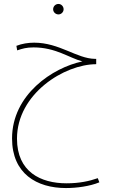

<svg xmlns="http://www.w3.org/2000/svg" viewBox="-20 -681 576 972"><path d="M276 -608C290 -608 302 -620 302 -634C302 -649 290 -661 276 -661C261 -661 249 -649 249 -634C249 -620 261 -608 276 -608ZM314 271C368 271 435 262 483 242L475 221C432 236 382 247 317 247C186 247 66 189 66 21C66 -207 307 -356 467 -356V-383H461C369 -384 281 -465 153 -465C123 -465 91 -460 63 -449L67 -426C94 -435 114 -441 150 -441C261 -441 328 -389 397 -370C247 -339 41 -202 41 20C41 198 166 271 314 271Z"/></svg>

Font: Noto Sans Arabic UI Cn Th
Style: Regular
Weight: 100
Width: 3
Designer: Monotype Design Team, Nadine Chahine and Nizar Qandah
Foundry: Monotype Imaging Inc.
Version: Version 2.010